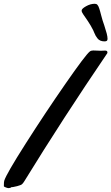

<svg xmlns="http://www.w3.org/2000/svg" viewBox="-31 -975 585 1010"><path d="M533.2 -694.8Q299.8 -351.6 97.2 -22Q86.4 -4.4 78.1 -2Q77.6 -2 73.2 -0.2Q68.8 1.5 59.3 4.2Q49.8 6.8 38.1 8.8Q36.6 9.3 33 9.3Q29.3 9.3 28.3 9.8Q23.9 14.6 13.7 14.6Q11.7 14.6 11.2 14.2Q7.8 14.2 -1.5 10.5Q-10.7 6.8 -10.7 4.9Q-10.7 -19 -8.8 -23.9Q1.5 -58.6 104 -219.5Q206.5 -380.4 312.7 -533.4Q418.9 -686.5 441.4 -704.1Q448.2 -709.5 459.5 -709.5Q468.8 -709.5 481.7 -708.7Q494.6 -708 498.5 -708Q504.9 -708 512.2 -708.5Q519.5 -709 521.5 -709Q534.2 -709 534.2 -699.2Q534.2 -696.3 533.2 -694.8ZM459.5 -815.4Q446.3 -841.8 430.4 -865.2Q414.6 -888.7 406.5 -900.1Q398.4 -911.6 398.4 -919.4Q398.4 -929.2 421.6 -942.1Q444.8 -955.1 466.8 -955.1Q471.7 -955.1 475.3 -953.9Q479 -952.6 481.9 -949Q484.9 -945.3 486.8 -941.4Q488.8 -937.5 491.5 -929.2Q494.1 -920.9 496.1 -913.6Q498 -906.2 501.7 -892.6Q505.4 -878.9 508.8 -867.2Q509.3 -865.7 517.6 -841.1Q525.9 -816.4 530.3 -799.1Q534.7 -781.7 534.7 -771Q534.7 -763.2 531 -760.3Q527.3 -757.3 518.6 -757.3Q506.8 -757.3 497.3 -761.2Q487.8 -765.1 481.7 -773.2Q475.6 -781.2 472.2 -787.1Q468.8 -793 464.6 -803.2Q460.4 -813.5 459.5 -815.4Z"/></svg>

Font: Yellowtail
Style: Regular
Weight: 400
Designer: Astigmatic (AOETI)
Foundry: Astigmatic (AOETI)
Version: Version 1.000